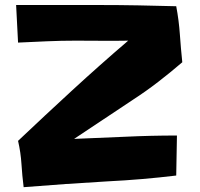

<svg xmlns="http://www.w3.org/2000/svg" viewBox="-20 -736 804 773"><path d="M713.9 -485.4Q666 -444.3 616.7 -406.2Q567.4 -368.2 514.6 -334L278.3 -176.8Q381.8 -180.7 484.9 -185.5Q587.9 -190.4 692.4 -190.4L689.5 -29.3Q551.8 -12.7 414.1 -5.9Q328.1 -1 243.7 4.9Q159.2 10.7 75.2 17.6Q69.3 -29.3 66.4 -75.7Q63.5 -122.1 52.7 -168.9Q162.1 -272.5 271.5 -373Q380.9 -473.6 496.1 -572.3Q442.4 -571.3 390.1 -571.8Q337.9 -572.3 285.2 -572.3Q226.6 -572.3 168.9 -569.8Q111.3 -567.4 52.7 -564.5L44.9 -715.8H382.8Q460 -715.8 536.1 -714.4Q612.3 -712.9 689.5 -710.9Q700.2 -654.3 704.1 -598.1Q708 -542 713.9 -485.4Z"/></svg>

Font: Slackey
Style: Regular
Weight: 400
Designer: Squid
Foundry: Font Diner, Inc DBA Sideshow
Version: Version 1.001